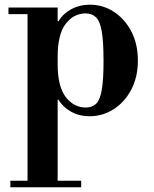

<svg xmlns="http://www.w3.org/2000/svg" viewBox="-20 -482 656 816"><path d="M362 12Q316 12 281 -8Q246 -28 229 -58H205L225 -210Q225 -114 259.5 -69.5Q294 -25 345 -25Q372 -25 388.5 -41Q405 -57 412.5 -100Q420 -143 420 -223Q420 -305 412.5 -348.5Q405 -392 388 -408.5Q371 -425 344 -425Q293 -425 259 -380.5Q225 -336 225 -240L205 -392H229Q246 -422 281.5 -442Q317 -462 363 -462Q417 -462 463 -432.5Q509 -403 537.5 -349.5Q566 -296 566 -225Q566 -154 537.5 -100.5Q509 -47 462.5 -17.5Q416 12 362 12ZM24 314V286H325V314ZM97 299V-434H225V299ZM16 -422V-450H225V-422Z"/></svg>

Font: Libre Bodoni SemiBold
Style: Regular
Weight: 600
Designer: Pablo Impallari, Rodrigo Fuenzalida
Foundry: Impallari Type
Version: Version 2.005;gftools[0.9.23]